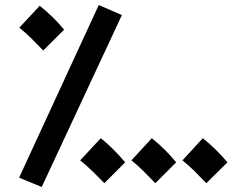

<svg xmlns="http://www.w3.org/2000/svg" viewBox="-20 -713 959 764"><path d="M146 31 465 -653 373 -693 56 -6ZM152 -512 235 -595C210 -626 175 -661 138 -690L57 -603C95 -572 115 -550 152 -512ZM395 16 478 -67C452 -98 418 -134 381 -163L299 -75C337 -44 358 -22 395 16ZM598 16 681 -67C656 -98 621 -134 584 -163L503 -75C541 -44 561 -22 598 16ZM801 16 885 -67C859 -98 824 -134 787 -163L706 -75C744 -44 764 -22 801 16Z"/></svg>

Font: Noto Sans Arabic UI Semi
Style: Regular
Weight: 600
Designer: Nadine Chahine - Monotype Design Team
Foundry: Monotype Imaging Inc.
Version: Version 1.900